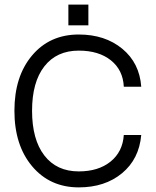

<svg xmlns="http://www.w3.org/2000/svg" viewBox="-20 -811 680 839"><path d="M278.8 -791H366.2V-700.2H278.8ZM43 -327.1Q43 -477.1 120.1 -568.6Q197.3 -660.2 324.2 -660.2Q439 -660.2 514.4 -597.9Q589.8 -535.6 597.2 -432.1H521Q517.6 -504.9 464.6 -547.4Q411.6 -589.8 324.2 -589.8Q227.5 -589.8 173.8 -521Q120.1 -452.1 120.1 -327.1Q120.1 -201.2 173.8 -131.6Q227.5 -62 324.2 -62Q409.7 -62 462.9 -104.7Q516.1 -147.5 521 -221.2H597.2Q587.9 -115.7 513.2 -54Q438.5 7.8 324.2 7.8Q198.2 7.8 120.6 -84.2Q43 -176.3 43 -327.1Z"/></svg>

Font: Overused Grotesk
Style: Regular
Weight: 400
Version: Version 0.002